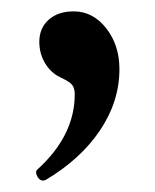

<svg xmlns="http://www.w3.org/2000/svg" viewBox="-20 -139 271 336"><path d="M60.1 175.8Q51.8 179.7 45.9 170.9Q40.5 161.1 45.9 157.2Q110.8 98.1 110.8 25.9Q110.8 15.1 106 9.3Q101.1 3.4 85 -3.9Q68.4 -12.2 58.6 -28.8Q48.8 -45.4 48.8 -65.9Q48.8 -89.8 65.2 -104.5Q81.5 -119.1 108.9 -119.1Q142.6 -119.1 165.8 -89.6Q189 -60.1 189 -18.1Q189 38.6 155 89.1Q121.1 139.6 60.1 175.8Z"/></svg>

Font: Junicode SmCond Medium
Style: Regular
Weight: 500
Width: 4
Designer: Peter S. Baker
Version: Version 2.206